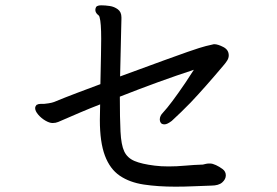

<svg xmlns="http://www.w3.org/2000/svg" viewBox="-20 -720 1040 721"><path d="M708 -458Q577 -415 430 -357Q430 -276 432.5 -226Q435 -176 446.5 -151.5Q458 -127 485 -115.5Q512 -104 561 -98Q584 -95 613.5 -95Q643 -95 676 -98Q709 -101 742 -102Q747 -103 752.5 -104.5Q758 -106 766 -106H769Q778 -106 791 -100Q804 -94 816 -85Q828 -76 828 -61.5Q828 -47 814.5 -35Q801 -23 773 -23Q740 -22 706.5 -20.5Q673 -19 639 -19Q573 -19 520 -27Q467 -35 430 -60Q393 -85 374 -135.5Q355 -186 355 -269Q355 -283 355.5 -298.5Q356 -314 356 -328Q317 -313 282 -298Q208 -266 198.5 -262Q189 -258 177.5 -258Q166 -258 150.5 -267Q135 -276 123.5 -289.5Q112 -303 112 -314Q112 -320 117 -326Q124 -330 133 -330H146Q149 -330 162 -332Q175 -334 183 -337Q224 -354 269 -371L357 -404Q360 -540 360 -574Q360 -635 354 -655Q353 -661 347 -665Q338 -673 338 -683Q338 -688 341 -694Q346 -700 360.5 -700Q375 -700 392 -697.5Q409 -695 422.5 -685Q436 -675 436 -655V-648Q436 -642 435 -608Q434 -571 431 -433Q632 -507 684 -525Q736 -543 753 -547Q777 -553 783 -554H785Q798 -554 818.5 -543.5Q839 -533 839 -512Q839 -502 833 -492.5Q827 -483 819 -474Q750 -392 696 -335Q660 -298 625 -266Q608 -253 598 -253Q588 -253 584 -258.5Q580 -264 580 -271Q580 -285 592 -297Q621 -328 676 -409Q693 -435 708 -458Z"/></svg>

Font: Moon Stars Kai
Style: Bold
Weight: 700
Designer: GuiWonder
Version: Version 1.101